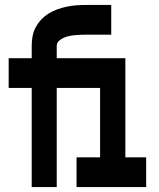

<svg xmlns="http://www.w3.org/2000/svg" viewBox="-20 -755 640 775"><path d="M108 0V-400H15V-520H108V-570Q108 -590 111.5 -609Q115 -628 124.5 -645.5Q134 -663 147.5 -677Q161 -691 177.5 -701Q194 -711 212 -717.5Q230 -724 249 -728Q268 -732 287.5 -733.5Q307 -735 326 -735H429V-615H326Q315 -615 303.5 -614.5Q292 -614 281 -613Q270 -612 258.5 -609.5Q247 -607 237 -602.5Q227 -598 218 -590Q209 -582 209 -570V-520H486V-120H570V0H289V-120H384V-400H209V0Z"/></svg>

Font: Iosevka Custom Heavy Extended
Style: Regular
Weight: 900
Width: 7
Monospace: yes
Designer: Belleve Invis
Foundry: Belleve Invis
Version: Version 11.2.4; ttfautohint (v1.8.4)